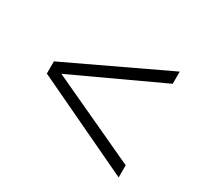

<svg xmlns="http://www.w3.org/2000/svg" viewBox="-105 -715 738 710"><g transform="rotate(30 264.0 -360.0)"><path d="M53 -386V-334L475 -134V-186L100 -360L475 -534V-586Z"/></g></svg>

Font: Aspekta 200
Style: Regular
Weight: 200
Designer: Ivo Dolenc
Version: Version 2.000